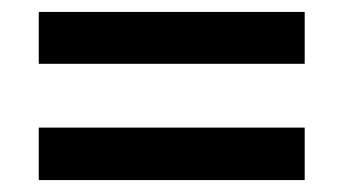

<svg xmlns="http://www.w3.org/2000/svg" viewBox="-20 -513 577 322"><path d="M45 -406V-493H491V-406ZM45 -211V-299H491V-211Z"/></svg>

Font: Noto Sans Display Medium
Style: Regular
Weight: 500
Designer: Monotype Design Team
Foundry: Monotype Imaging Inc.
Version: Version 1.900